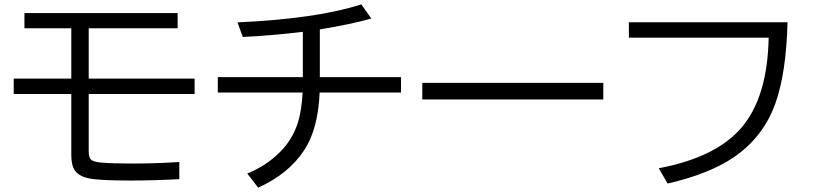

<svg xmlns="http://www.w3.org/2000/svg" viewBox="-20 -823 3790 894"><path d="M93.8 -762.2H807.1V-691.4H393.1V-457H886.2V-385.3H393.1V-120.1Q393.1 -90.3 403.3 -80.1Q414.1 -69.3 451.7 -65.9Q503.9 -61.5 595.2 -61.5Q707 -61.5 814.9 -68.8V11.2Q693.4 17.6 586.9 17.6Q443.4 17.6 395 7.8Q339.8 -3.4 322.8 -39.1Q312 -62 312 -102.1V-385.3H43.9V-457H312V-691.4H93.8Z M1390.1 -463.9V-674.8Q1239.7 -656.7 1110.4 -650.9L1085.9 -718.8Q1456.5 -735.8 1662.1 -802.7L1709 -736.8Q1617.2 -710.4 1469.2 -686V-463.9H1847.2V-392.1H1468.3Q1461.4 -222.7 1396.5 -124Q1324.7 -13.7 1182.1 50.8L1131.3 -15.1Q1223.6 -52.2 1289.6 -121.1Q1342.3 -175.8 1366.2 -249.5Q1384.3 -305.2 1389.2 -392.1H994.1V-463.9Z M1946.3 -437H2789.1V-359.9H1946.3Z M2908.2 -719.2H3647Q3640.6 -479 3589.4 -338.9Q3532.7 -183.1 3395.5 -89.8Q3282.2 -13.2 3088.4 31.7L3047.4 -39.6Q3311.5 -89.4 3430.2 -226.1Q3553.7 -367.7 3559.1 -647.5H2908.2Z"/></svg>

Font: FORM UDPGothic
Style: Regular
Weight: 400
Foundry: Pronama LLC
Version: Version 1.05101